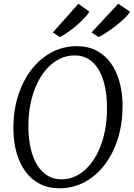

<svg xmlns="http://www.w3.org/2000/svg" viewBox="-20 -1001 718 1031"><path d="M299 10Q238.5 10 192.8 -14Q147 -38 116 -80.8Q85 -123.5 69 -180.2Q53 -237 52 -302.5Q50.5 -399.5 75.5 -481.5Q100.5 -563.5 146.8 -624.5Q193 -685.5 255.8 -719.2Q318.5 -753 392.5 -753Q454 -753 499.8 -728.5Q545.5 -704 575.8 -661Q606 -618 621.5 -562Q637 -506 638 -442.5Q639.5 -346.5 615.2 -264.2Q591 -182 545.2 -120.5Q499.5 -59 436.8 -24.5Q374 10 299 10ZM310 -38Q352.5 -38 390.2 -57Q428 -76 458.5 -111Q489 -146 511 -194.8Q533 -243.5 544.2 -303.2Q555.5 -363 554.5 -431Q553.5 -491.5 542.2 -541.5Q531 -591.5 509.2 -627.8Q487.5 -664 455.5 -683.8Q423.5 -703.5 380.5 -703.5Q338 -703.5 300 -684.8Q262 -666 231 -631.5Q200 -597 177.5 -548.5Q155 -500 143.2 -440.5Q131.5 -381 132.5 -313Q133.5 -251.5 145.5 -201Q157.5 -150.5 180.2 -114Q203 -77.5 235.5 -57.8Q268 -38 310 -38ZM264 -827 401 -981 460 -938Q448.5 -920.5 429.2 -900.2Q410 -880 387 -860.8Q364 -841.5 341.5 -826Q319 -810.5 301 -802ZM471.5 -827 615 -981 678.5 -937.5Q667 -920 646 -900Q625 -880 600 -860.8Q575 -841.5 551 -826Q527 -810.5 509 -802Z"/></svg>

Font: Merriweather 7pt Light
Style: Italic
Weight: 300
Italic angle: -7.8°
Designer: Eben Sorkin
Foundry: Eben Sorkin
Version: Version 2.200;gftools[0.9.31]